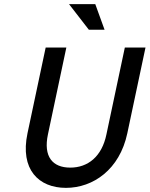

<svg xmlns="http://www.w3.org/2000/svg" viewBox="-20 -900 724 929"><path d="M201 -670 113 -255C76 -80 167 9 299 9C431 9 559 -80 596 -255L684 -670H584L495 -250C473 -142 405 -89 320 -89C234 -89 189 -142 212 -250L301 -670ZM314 -880 410 -756H486L441 -880Z"/></svg>

Font: LT Wave Mono Medium
Style: Italic
Weight: 500
Designer: Daniel Lyons
Version: Version 2.5 (Glyphs App)